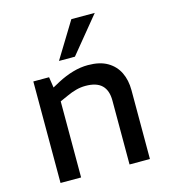

<svg xmlns="http://www.w3.org/2000/svg" viewBox="-111 -832 808 919"><g transform="rotate(-15 293.0 -372.0)"><path d="M75 0V-503H153L161 -450L196 -469Q234 -489 272 -500Q310 -511 347 -511Q406 -511 443.5 -489Q481 -467 499.5 -429Q518 -391 518 -341V0H417V-317Q417 -367 391 -392.5Q365 -418 310 -418Q287 -418 264 -412Q241 -406 215 -394L177 -377V0ZM219 -566 328 -744H444L298 -566Z"/></g></svg>

Font: REM
Style: Regular
Weight: 400
Designer: Octavio Pardo
Foundry: Ashler Design
Version: Version 1.005;gftools[0.9.28]